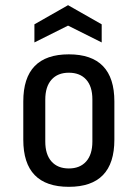

<svg xmlns="http://www.w3.org/2000/svg" viewBox="-20 -710 532 742"><path d="M337 -163V-326Q337 -376 313 -402.5Q289 -429 246 -429Q203 -429 179 -402Q155 -375 155 -325V-163Q155 -113 179 -86Q203 -59 246 -59Q289 -59 313 -86Q337 -113 337 -163ZM422 -318V-170Q422 12 246 12Q70 12 70 -170V-318Q70 -500 246 -500Q422 -500 422 -318ZM243 -611 113 -546V-616L243 -690L373 -616V-546Z"/></svg>

Font: RopaSansRegular
Style: Regular
Weight: 400
Designer: Botio Nikoltchev
Foundry: Botjo Nikoltchev
Version: Version 1.002